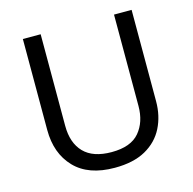

<svg xmlns="http://www.w3.org/2000/svg" viewBox="-106 -821 942 938"><g transform="rotate(-15 365.5 -352.0)"><path d="M640 -252Q640 -178 610 -118.5Q580 -59 518.5 -24.5Q457 10 362 10Q229 10 159.5 -62.5Q90 -135 90 -254V-714H180V-251Q180 -164 226.5 -116Q273 -68 367 -68Q464 -68 507.5 -119.5Q551 -171 551 -252V-714H640Z"/></g></svg>

Font: Noto Sans Old North Arabian
Style: Regular
Weight: 400
Designer: Monotype Design Team
Foundry: Monotype Imaging Inc.
Version: Version 2.001; ttfautohint (v1.8.4.7-5d5b)